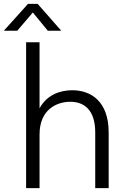

<svg xmlns="http://www.w3.org/2000/svg" viewBox="-56 -980 656 1000"><path d="M80 0H150V-280C150 -410 240 -450 310 -450C380 -450 440 -410 440 -290V0H510V-290C510 -450 420 -510 320 -510C254 -510 187 -484 150 -416V-760H80ZM140 -960H90L-36 -820H34L115 -915L193 -820H263Z"/></svg>

Font: Gully Light
Style: Regular
Weight: 300
Designer: jaikishan Patel
Foundry: MagicType
Version: Version 1.000;Glyphs 3.2 (3242)